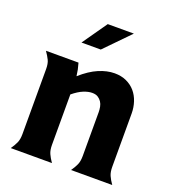

<svg xmlns="http://www.w3.org/2000/svg" viewBox="-129 -799 808 898"><g transform="rotate(20 275.5 -350.0)"><path d="M202 -80Q202 -54 209.5 -37Q217 -20 231 0H26Q40 -20 47.5 -37Q55 -54 55 -80V-404Q55 -431 47 -447.5Q39 -464 25 -484H187Q192 -467 195 -452.5Q198 -438 200 -421Q244 -460 285 -477.5Q326 -495 364 -495Q397 -495 423 -483Q449 -471 466.5 -450.5Q484 -430 493 -402.5Q502 -375 502 -345V-80Q502 -54 509.5 -37Q517 -20 531 0H326Q340 -20 347.5 -37Q355 -54 355 -80V-298Q355 -311 352.5 -324.5Q350 -338 343 -348.5Q336 -359 325 -366Q314 -373 296 -373Q277 -373 253.5 -363.5Q230 -354 202 -331ZM254 -700H384L264 -577H168Z"/></g></svg>

Font: LT Museum
Style: Bold
Weight: 700
Designer: Daniel Lyons
Foundry: LyonsType
Version: Version 1.010